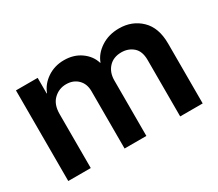

<svg xmlns="http://www.w3.org/2000/svg" viewBox="-100 -736 1073 946"><g transform="rotate(-30 436.0 -263.0)"><path d="M53.7 0V-515.6H177.2V-426.8H179.2Q195.8 -470.7 237.3 -498.5Q278.8 -526.4 332.5 -526.4Q387.7 -526.4 427.7 -498Q467.8 -469.7 481 -425.8H482.9Q498.5 -468.8 542.5 -497.6Q586.4 -526.4 645.5 -526.4Q719.2 -526.4 768.8 -478.8Q818.4 -431.2 818.4 -340.8V0H690.4V-321.3Q690.4 -371.1 663.1 -394.8Q635.7 -418.5 596.7 -418.5Q550.8 -418.5 524.4 -389.6Q498 -360.8 498 -315.4V0H374V-326.2Q374 -368.2 348.4 -393.3Q322.8 -418.5 282.2 -418.5Q241.2 -418.5 211.4 -389.9Q181.6 -361.3 181.6 -307.1V0Z"/></g></svg>

Font: Inter Display Semi Bold
Style: Regular
Weight: 600
Designer: Rasmus Andersson
Foundry: rsms
Version: Version 4.000;git-37864ae